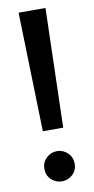

<svg xmlns="http://www.w3.org/2000/svg" viewBox="-81 -716 375 762"><g transform="rotate(-10 106.0 -335.5)"><path d="M147 -200.2H64.9L51.8 -680.2H160.2ZM44.9 -51.8Q44.9 -77.6 63 -95.2Q81.1 -112.8 106 -112.8Q130.9 -112.8 148.9 -95.2Q167 -77.6 167 -51.8Q167 -25.4 148.9 -8.3Q130.9 8.8 106 8.8Q81.1 8.8 63 -8.3Q44.9 -25.4 44.9 -51.8Z"/></g></svg>

Font: Margherita Bold
Style: Regular
Weight: 700
Designer: James Puckett
Foundry: Dunwich Type Founders
Version: Version 1.008;hotconv 1.0.109;makeotfexe 2.5.65596